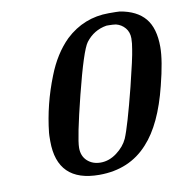

<svg xmlns="http://www.w3.org/2000/svg" viewBox="-77 -734 798 825"><g transform="rotate(-10 322.0 -321.5)"><path d="M291 17Q108 17 108 -162Q108 -190 109 -198Q122 -320 169 -438Q204 -528 262 -585Q342 -660 451 -660Q490 -660 499 -659Q572 -647 608 -604Q644 -561 644 -479Q644 -420 617 -314Q577 -152 504 -73Q423 17 291 17ZM225 -112Q225 -76 248 -55Q271 -34 306 -34Q343 -34 376.5 -59Q410 -84 425 -117Q446 -166 488 -332Q518 -453 523 -489Q528 -516 528 -537Q528 -564 512.5 -582.5Q497 -601 473 -607Q459 -609 442 -609H432Q376 -600 341 -554Q317 -522 270 -335Q225 -155 225 -112Z"/></g></svg>

Font: KaTeX_Main
Style: Bold Italic
Weight: 700
Version: Version 1.1; ttfautohint (v1.3)